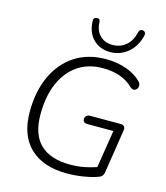

<svg xmlns="http://www.w3.org/2000/svg" viewBox="-134 -1038 991 1148"><g transform="rotate(15 361.0 -464.0)"><path d="M387 8Q241 8 160 -69Q79 -146 79 -292Q79 -418 123 -513Q167 -608 247.5 -660.5Q328 -713 439 -713Q506 -713 563 -693.5Q620 -674 658 -637Q673 -623 670.5 -606Q668 -589 654 -581.5Q640 -574 623 -589Q587 -624 540 -640Q493 -656 435 -656Q345 -656 280 -611.5Q215 -567 180 -485.5Q145 -404 145 -293Q145 -169 208 -108.5Q271 -48 393 -48Q440 -48 480 -56Q520 -64 555 -76L592 -309H433Q403 -309 403 -332Q403 -346 412 -353.5Q421 -361 435 -361H622Q638 -361 645.5 -352.5Q653 -344 650 -328L608 -57Q604 -33 585 -25Q548 -10 494.5 -1Q441 8 387 8ZM450 -760Q386 -760 345 -801Q304 -842 302 -912Q300 -934 321 -936Q342 -939 343 -916Q345 -864 375 -834.5Q405 -805 453 -805Q502 -805 536 -834.5Q570 -864 582 -918Q587 -939 607 -936Q616 -935 621 -927.5Q626 -920 623 -907Q606 -838 559 -799Q512 -760 450 -760Z"/></g></svg>

Font: Nunito Light
Style: Italic
Weight: 300
Italic angle: -9°
Designer: Vernon Adams
Foundry: Vernon Adams
Version: Version 3.601; ttfautohint (v1.8.2.53-6de2)